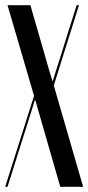

<svg xmlns="http://www.w3.org/2000/svg" viewBox="-22 -719 340 739"><path d="M168 -446 180 -407H181L273 -699H282L185 -390L298 0H210L114 -333H112L7 0H-2L109 -350L7 -699H95Z"/></svg>

Font: Moniqa SemBd Narrow Display
Style: Regular
Weight: 600
Width: 4
Designer: Rajesh Rajput
Foundry: Rajesh Rajput
Version: Version 1.000